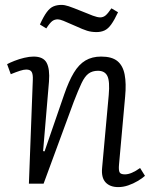

<svg xmlns="http://www.w3.org/2000/svg" viewBox="-20 -750 628 784"><path d="M572 -32Q561 -22 542.5 -11Q524 0 503.5 7Q483 14 463 14Q429 14 411 -5.5Q393 -25 397 -65L424 -362Q429 -418 418.5 -439.5Q408 -461 380 -461Q357 -461 341.5 -449.5Q326 -438 313 -410.5Q300 -383 281 -334L158 0H98L114 -424Q115 -446 109.5 -456Q104 -466 87 -466Q77 -466 61.5 -461Q46 -456 24 -447L9 -488Q20 -494 39 -501.5Q58 -509 79 -514Q100 -519 117 -519Q157 -519 170.5 -493.5Q184 -468 180 -417L156 -133L162 -132L242 -364Q261 -419 281.5 -453Q302 -487 329 -503Q356 -519 393 -519Q437 -519 459.5 -500.5Q482 -482 489 -445.5Q496 -409 491 -356L466 -78Q464 -56 468 -47Q472 -38 490 -38Q503 -38 518.5 -44.5Q534 -51 552 -64ZM374 -619Q353 -619 335.5 -624.5Q318 -630 290 -643Q254 -659 239 -665Q224 -671 216 -671Q203 -671 193.5 -664Q184 -657 169 -634L143 -650Q158 -683 171 -700.5Q184 -718 198.5 -724Q213 -730 231 -730Q244 -730 260.5 -724.5Q277 -719 314 -704Q340 -693 359 -686Q378 -679 389 -679Q401 -679 410.5 -686.5Q420 -694 435 -716L462 -700Q447 -668 434 -650Q421 -632 406.5 -625.5Q392 -619 374 -619Z"/></svg>

Font: Literata Light
Style: Italic
Weight: 300
Italic angle: -2°
Designer: Latin by Veronika Burian and Jose Scaglione. Greek by Irene Vlachou. Cyrillic by Vera Evstafieva
Foundry: TypeTogether
Version: Version 3.103;gftools[0.9.29]